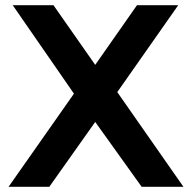

<svg xmlns="http://www.w3.org/2000/svg" viewBox="-20 -720 744 740"><path d="M29 -700H186L347 -470L508 -700H667L432 -365L687 0H526L347 -250L170 0H13L265 -359Z"/></svg>

Font: TypoPRO Montserrat Alternates
Style: Regular
Weight: 500
Designer: Julieta Ulanovsky
Foundry: Julieta Ulanovsky
Version: Version 6.001